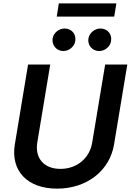

<svg xmlns="http://www.w3.org/2000/svg" viewBox="-20 -1111 777 1142"><path d="M605.5 -727.3 528.4 -263.1C513.8 -172.2 439.6 -106.5 339.5 -106.5C239.3 -106.5 187.1 -172.2 201.7 -263.1L278.8 -727.3H147L68.2 -252.1C42.6 -95.9 141.3 11 319.6 11C496.8 11 632.8 -95.9 658.4 -252.1L737.2 -727.3ZM293 -882.5C286.9 -842.3 316.4 -807.5 356.5 -807.5C392 -807.5 422.6 -834.5 427.6 -866.5C434.3 -908.4 406.2 -941.4 364 -941.4C331 -941.4 298.3 -916.2 293 -882.5ZM317.5 -1012.4H659.4L672.2 -1090.9H329.9ZM506 -882.5C499.3 -841.6 529.5 -807.5 569.6 -807.5C605.1 -807.5 635.7 -834.5 640.6 -866.5C647.4 -908.4 619.3 -941.4 577.1 -941.4C544 -941.4 512.1 -916.2 506 -882.5Z"/></svg>

Font: Margiela Sans Semi Bold
Style: Italic
Weight: 600
Italic angle: -9.39999°
Designer: Stefan Endress, Andreas Faust
Version: Version 1.100;FEAKit 1.0